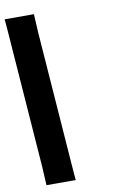

<svg xmlns="http://www.w3.org/2000/svg" viewBox="-179 -822 583 924"><g transform="rotate(-10 112.0 -359.5)"><path d="M-84.2 -722 -88.3 -770H54.6L59.6 -678L110.1 3L114.2 51H-28.8L-33.7 -41Z"/></g></svg>

Font: Nordica Plus
Style: NordicaClassicRgCondOpObl
Weight: 500
Version: Version 1.01